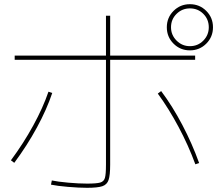

<svg xmlns="http://www.w3.org/2000/svg" viewBox="-20 -875 1040 915"><path d="M223 5 227 -15Q255 -9 305 -4.5Q355 0 395 0Q440 0 457.5 -5Q475 -10 480 -27Q485 -44 485 -90V-590H50V-610H485V-800H505V-610H910V-590H505V-90Q505 -40 497.5 -17.5Q490 5 467.5 12.5Q445 20 395 20Q355 20 303.5 15.5Q252 11 223 5ZM211 -438 229 -432Q203 -354 156 -267.5Q109 -181 48 -99L32 -111Q92 -192 138.5 -277Q185 -362 211 -438ZM748 -441Q802 -369 849 -279.5Q896 -190 929 -98L911 -92Q878 -182 831 -270Q784 -358 732 -429ZM885 -855Q931 -855 963 -823Q995 -791 995 -745Q995 -699 963 -667Q931 -635 885 -635Q839 -635 807 -667Q775 -699 775 -745Q775 -791 807 -823Q839 -855 885 -855ZM885 -655Q923 -655 949 -681.5Q975 -708 975 -745Q975 -783 949 -809Q923 -835 885 -835Q848 -835 821.5 -809Q795 -783 795 -745Q795 -708 821.5 -681.5Q848 -655 885 -655Z"/></svg>

Font: Enso Thin
Style: Regular
Weight: 100
Designer: Coji Morishita
Foundry: UNDERFOREST DESIGN
Version: Version 1.000